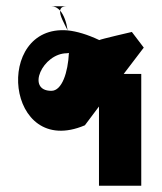

<svg xmlns="http://www.w3.org/2000/svg" viewBox="-20 -408 516 613"><path d="M144 -118C62 -118 116 -238 194 -238C196 -238 198 -239 200 -239C197 -177 178 -118 144 -118ZM144 -388C155 -388 164 -383 172 -374C173 -383 179 -388 194 -388ZM172 -374C170 -359 184 -335 196 -311C192 -338 184 -360 172 -374ZM196 -311C-41 -331 -3 100 251 -8L296 -68V185H431V-172H375L439 -256L401 -306C401 -306 301 -283 297 -280C259 -298 225 -308 196 -311C196 -311 197 -309 197 -309C197 -310 196 -310 196 -310Z"/></svg>

Font: Digital Distortion
Style: Regular
Weight: 400
Version: Version 1